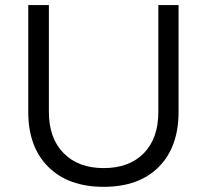

<svg xmlns="http://www.w3.org/2000/svg" viewBox="-20 -720 805 746"><path d="M382.8 -66.9Q481.9 -66.9 538.6 -124.5Q595.2 -182.1 595.2 -285.2V-700.2H673.8V-285.2Q673.8 -148.9 596.9 -71.5Q520 5.9 382.8 5.9Q245.6 5.9 167.7 -71.5Q89.8 -148.9 89.8 -285.2V-700.2H169.9V-285.2Q169.9 -183.1 227.1 -125Q284.2 -66.9 382.8 -66.9Z"/></svg>

Font: Argentum Sans Light
Style: Regular
Weight: 300
Designer: Julieta Ulanovsky (Modified by Cristiano Sobral)
Foundry: Julieta Ulanovsky
Version: Version 1.000; ttfautohint (v1.5.65-e2d9)